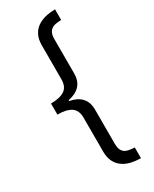

<svg xmlns="http://www.w3.org/2000/svg" viewBox="-250 -890 892 1114"><g transform="rotate(-30 195.5 -333.5)"><path d="M247.6 18.1Q247.6 41 253.9 55.7Q259.8 70.3 271.5 78.6Q283.2 86.9 299.8 89.8Q316.4 92.8 337.4 93.8V165.5Q300.3 165 269 157.2Q237.3 149.4 214.8 131.8Q192.4 115.2 179.7 88.9Q167 62.5 166.5 24.9V-205.6Q166 -254.9 134.8 -275.4Q103.5 -295.9 43.9 -295.9V-370.1Q103.5 -370.1 134.8 -390.6Q166 -411.1 166.5 -460.4V-691.4Q167 -728.5 179.7 -754.9Q192.4 -781.2 214.8 -797.9Q237.3 -814.5 269 -823.2Q300.3 -831.1 337.4 -831.5V-760.3Q316.4 -759.8 299.8 -756.8Q283.2 -753.9 271.5 -745.1Q259.8 -736.8 253.9 -722.2Q247.6 -707.5 247.6 -684.6V-454.6Q247.6 -404.3 220.7 -375Q193.8 -345.7 142.1 -335.4V-330.1Q193.8 -320.3 220.7 -291Q247.6 -261.7 247.6 -211.4Z"/></g></svg>

Font: NotoSans
Style: Regular
Weight: 400
Designer: Monotype Design team
Foundry: Monotype Imaging Inc.
Version: Version 1.04; ttfautohint (v1.4.1)